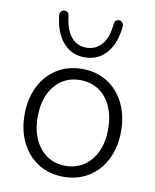

<svg xmlns="http://www.w3.org/2000/svg" viewBox="-84 -808 712 880"><g transform="rotate(10 272.0 -367.5)"><path d="M47 -243Q47 -315 75 -372.5Q103 -430 154.5 -462Q206 -494 272 -494Q338 -494 389 -462Q440 -430 468 -373Q496 -316 496 -243Q496 -170 468 -113Q440 -56 389 -24Q338 8 272 8Q205 8 154 -24Q103 -56 75 -113Q47 -170 47 -243ZM436 -243Q436 -302 415.5 -347.5Q395 -393 357.5 -417.5Q320 -442 272 -442Q198 -442 153 -387.5Q108 -333 108 -243Q108 -153 153 -98Q198 -43 272 -43Q320 -43 357.5 -68Q395 -93 415.5 -138Q436 -183 436 -243ZM124 -717Q123 -728 129.5 -735.5Q136 -743 145 -743Q154 -743 160 -737.5Q166 -732 167 -722Q174 -659 201 -626Q228 -593 272 -593Q316 -593 344 -626Q372 -659 377 -722Q378 -732 384 -737.5Q390 -743 399 -743Q408 -743 414.5 -735.5Q421 -728 420 -717Q412 -637 373 -592.5Q334 -548 272 -548Q211 -548 172 -592.5Q133 -637 124 -717Z"/></g></svg>

Font: SN Pro Light
Style: Regular
Weight: 300
Designer: Tobias Whetton
Foundry: Supernotes
Version: Version 1.002